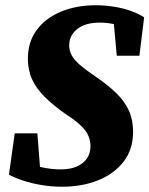

<svg xmlns="http://www.w3.org/2000/svg" viewBox="-20 -692 568 730"><path d="M14 -28 36 -185H122L135 -20L73 -77Q101 -64 138.5 -56Q176 -48 211 -48Q247 -48 272 -59Q297 -70 310.5 -89.5Q324 -109 324 -136Q324 -156 316.5 -174.5Q309 -193 289.5 -212.5Q270 -232 233 -256Q184 -290 151.5 -322Q119 -354 102.5 -389.5Q86 -425 86 -468Q86 -533 120 -578.5Q154 -624 212.5 -648Q271 -672 343 -672Q379 -672 413.5 -666.5Q448 -661 477.5 -650.5Q507 -640 528 -626L510 -480H424L410 -632L472 -574Q447 -591 420 -598.5Q393 -606 358 -606Q322 -606 296.5 -595Q271 -584 257 -564.5Q243 -545 243 -520Q243 -500 252.5 -482Q262 -464 283.5 -445.5Q305 -427 340 -403Q388 -371 421 -339Q454 -307 470 -271.5Q486 -236 486 -191Q486 -124 450 -77.5Q414 -31 353 -6.5Q292 18 216 18Q176 18 137.5 11.5Q99 5 67.5 -5.5Q36 -16 14 -28Z"/></svg>

Font: Source Serif 4 ExtraBold
Style: Italic
Weight: 800
Italic angle: -12°
Designer: Frank Grießhammer
Foundry: Adobe Systems Incorporated
Version: Version 4.004;hotconv 1.0.116;makeotfexe 2.5.65601